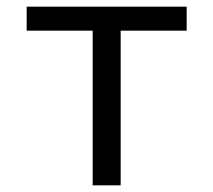

<svg xmlns="http://www.w3.org/2000/svg" viewBox="-20 -556 640 576"><path d="M258 0V-464H60V-536H540V-464H342V0Z"/></svg>

Font: Noto Sans Mono
Style: Regular
Weight: 400
Designer: Monotype Design Team
Foundry: Monotype Imaging Inc.
Version: Version 2.014